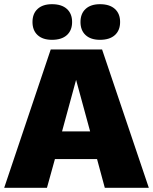

<svg xmlns="http://www.w3.org/2000/svg" viewBox="-23 -896 730 916"><path d="M687 0H477L440 -137H239L201 0H-3L219 -660H464ZM273 -269H407L340 -515ZM225 -876Q271 -876 296 -853.5Q321 -831 321 -791Q321 -751 296 -728.5Q271 -706 225 -706Q181 -706 156.5 -728.5Q132 -751 132 -791Q132 -831 156.5 -853.5Q181 -876 225 -876ZM454 -876Q500 -876 525 -853.5Q550 -831 550 -791Q550 -751 525 -728.5Q500 -706 454 -706Q410 -706 385.5 -728.5Q361 -751 361 -791Q361 -831 385.5 -853.5Q410 -876 454 -876Z"/></svg>

Font: Work Sans ExtraBold
Style: Regular
Weight: 800
Designer: Wei Huang
Foundry: Wei Huang
Version: Version 2.012; ttfautohint (v1.8.3)